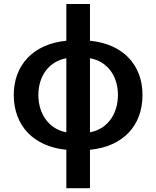

<svg xmlns="http://www.w3.org/2000/svg" viewBox="-20 -759 800 983"><path d="M319.6 7.8V204.5H440.7V7.8C610.1 -8.5 709.9 -116.1 709.5 -272.7C709.9 -426.5 609.7 -534.1 440.7 -550.4V-738.6H319.6V-550.4C150.6 -534.1 50.8 -426.5 50.4 -272.7C50.8 -116.5 150.2 -8.9 319.6 7.8ZM176.5 -272.7C176.5 -369.3 230.1 -444.6 319.6 -460.9V-81.7C230.1 -98.4 176.5 -175.4 176.5 -272.7ZM440.7 -81.7V-460.9C530.2 -445 583.8 -369.7 583.8 -272.7C583.8 -175.4 530.2 -98 440.7 -81.7Z"/></svg>

Font: Margiela Sans Semi Bold
Style: Regular
Weight: 600
Designer: Stefan Endress, Andreas Faust
Version: Version 1.100;FEAKit 1.0